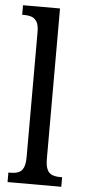

<svg xmlns="http://www.w3.org/2000/svg" viewBox="-54 -791 362 822"><g transform="rotate(5 126.5 -380.0)"><path d="M11 0V-41H21Q40 -41 54 -46.5Q68 -52 75.5 -68Q83 -84 83 -115V-651Q83 -681 74 -695.5Q65 -710 51 -714.5Q37 -719 21 -719H11V-760H170V-115Q170 -84 177.5 -68Q185 -52 199.5 -46.5Q214 -41 233 -41H242V0Z"/></g></svg>

Font: Noto Serif Khmer ExtraCondensed
Style: Regular
Weight: 400
Width: 2
Designer: Danh Hong and the Monotype Design Team
Foundry: Monotype Imaging Inc.
Version: Version 2.004